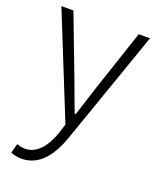

<svg xmlns="http://www.w3.org/2000/svg" viewBox="-143 -619 776 945"><g transform="rotate(20 245.0 -146.5)"><path d="M85 240C183 240 237 154 269 62L477 -533H418L309 -207C294 -161 277 -105 261 -57H256C237 -105 217 -161 200 -207L76 -533H13L231 8L217 53C191 130 148 188 84 188C69 188 52 184 41 180L28 229C43 236 64 240 85 240Z"/></g></svg>

Font: Noto Sans Japanese Light
Style: Regular
Weight: 300
Designer: Ryoko NISHIZUKA (kana & ideographs); Paul D. Hunt (Latin, Greek & Cyrillic); Wenlong ZHANG (bopomofo); Sandoll Communica
Foundry: Adobe Systems Incorporated
Version: Version 1.000;PS 1;hotconv 1.0.78;makeotf.lib2.5.61930